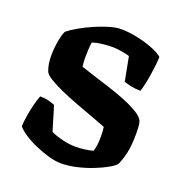

<svg xmlns="http://www.w3.org/2000/svg" viewBox="-130 -831 887 942"><g transform="rotate(20 313.5 -360.0)"><path d="M290 0Q260 0 223.5 -10.5Q187 -21 151 -37Q115 -53 87.5 -71.5Q60 -90 48 -106Q49 -130 54.5 -163.5Q60 -197 68 -227.5Q76 -258 83 -274Q108 -274 128.5 -268.5Q149 -263 161 -258L199 -131Q223 -119 260.5 -110Q298 -101 329 -101Q352 -101 378.5 -104.5Q405 -108 420 -113Q425 -126 427.5 -145Q430 -164 430 -189Q430 -219 427 -240Q397 -252 354.5 -267.5Q312 -283 266.5 -300Q221 -317 180.5 -335Q140 -353 112 -370Q84 -387 78 -402Q71 -420 68 -439.5Q65 -459 65 -479Q65 -518 72 -558Q79 -598 89 -614Q109 -630 141 -648.5Q173 -667 210 -683Q247 -699 282 -709.5Q317 -720 342 -720Q382 -720 426 -711Q470 -702 508 -687.5Q546 -673 566 -656Q566 -639 563 -612.5Q560 -586 555.5 -557.5Q551 -529 545.5 -504.5Q540 -480 535 -468Q508 -468 483.5 -473.5Q459 -479 448 -483L424 -609Q410 -614 382 -618.5Q354 -623 337 -623Q307 -623 278.5 -619.5Q250 -616 230 -609Q227 -592 226 -567.5Q225 -543 225 -523Q225 -514 226 -502.5Q227 -491 228 -482Q250 -474 290 -461.5Q330 -449 377 -434Q424 -419 468 -401.5Q512 -384 543 -365Q574 -346 582 -327Q586 -314 587 -296.5Q588 -279 588 -264Q588 -200 578.5 -159.5Q569 -119 557 -95Q549 -83 521 -67Q493 -51 454 -35.5Q415 -20 372 -10Q329 0 290 0Z"/></g></svg>

Font: Texturina 72pt Black
Style: Regular
Weight: 900
Designer: Guillermo Torres Carreño
Foundry: Omnibus-Type
Version: Version 1.002; ttfautohint (v1.8.3)